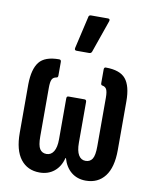

<svg xmlns="http://www.w3.org/2000/svg" viewBox="-81 -771 672 839"><g transform="rotate(10 254.5 -351.5)"><path d="M152 6Q98 6 67.5 -33.5Q37 -73 37 -150V-366Q38 -433 63 -464.5Q88 -496 151 -496Q160 -496 160 -486V-426Q160 -417 154 -416Q139 -414 133.5 -403Q128 -392 128 -366V-150Q128 -110 138 -94.5Q148 -79 168 -79Q188 -79 199.5 -97.5Q211 -116 211 -152V-333Q211 -343 219 -343H290Q299 -343 299 -333V-152Q299 -116 310 -97.5Q321 -79 341 -79Q361 -79 371 -94.5Q381 -110 381 -150V-366Q381 -392 375.5 -403Q370 -414 356 -416Q350 -417 350 -426V-486Q350 -496 358 -496Q421 -496 446.5 -465Q472 -434 472 -366V-150Q472 -73 441.5 -33.5Q411 6 357 6Q319 6 292.5 -15.5Q266 -37 255 -76H253Q243 -37 216.5 -15.5Q190 6 152 6ZM219 -546Q209 -546 211 -557L244 -700Q245 -709 255 -709H330Q341 -709 337 -697L287 -554Q284 -546 275 -546Z"/></g></svg>

Font: Sofia Sans Extra Condensed SemiBold
Style: Regular
Weight: 600
Designer: Botio Nikoltchev, Ani Petrova
Foundry: lettersoup
Version: Version 4.101